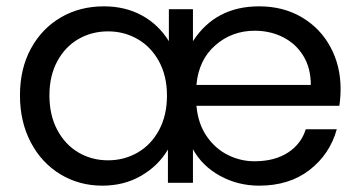

<svg xmlns="http://www.w3.org/2000/svg" viewBox="-20 -577 1137 606"><path d="M1051 -243H600Q605 -187 632 -147.5Q659 -108 699 -88Q739 -68 783 -68Q847 -68 889 -95.5Q931 -123 945 -169H1043Q1021 -90 957 -40.5Q893 9 798 9Q731 9 674.5 -22Q618 -53 589 -106V0H510V-105Q480 -54 426 -22.5Q372 9 303 9Q230 9 170.5 -27Q111 -63 77 -128Q43 -193 43 -276Q43 -360 77.5 -423.5Q112 -487 172 -522Q232 -557 308 -557Q375 -557 427.5 -528.5Q480 -500 513 -447V-548H589V-447Q660 -557 798 -557Q874 -557 932.5 -522.5Q991 -488 1023 -428.5Q1055 -369 1055 -297Q1055 -268 1051 -243ZM784 -480Q712 -480 659.5 -434Q607 -388 600 -309H961Q961 -362 937.5 -400.5Q914 -439 873.5 -459.5Q833 -480 784 -480ZM507 -275Q507 -337 482 -383Q457 -429 414.5 -453.5Q372 -478 321 -478Q270 -478 228 -454Q186 -430 161 -384Q136 -338 136 -276Q136 -213 161 -166.5Q186 -120 228 -95.5Q270 -71 321 -71Q372 -71 414.5 -95.5Q457 -120 482 -166.5Q507 -213 507 -275Z"/></svg>

Font: Poppins A&M
Style: Regular-A&M
Weight: 400
Designer: Ninad Kale (Devanagari), Jonny Pinhorn (Latin)
Foundry: Indian Type Foundry
Version: 4.004